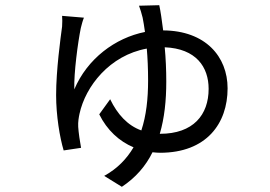

<svg xmlns="http://www.w3.org/2000/svg" viewBox="-20 -635 1040 739"><path d="M593 -615 515 -613C520 -600 525 -583 529 -567C532 -552 535 -534 538 -512C423 -489 316 -409 266 -291C264 -355 280 -473 291 -527C294 -539 298 -555 303 -567L219 -574C220 -563 220 -548 219 -533C213 -488 196 -365 196 -269C196 -190 210 -106 225 -56L292 -66C288 -86 282 -128 281 -147C280 -166 283 -183 286 -197C309 -303 402 -422 545 -448C548 -413 550 -372 550 -325C550 -255 543 -190 524 -133C471 -152 432 -195 404 -253L362 -195C392 -134 439 -91 494 -68C468 -24 432 14 381 42L449 84C502 49 541 4 567 -49C577 -48 586 -47 596 -47C775 -47 856 -160 856 -295C856 -417 771 -517 608 -518C603 -558 598 -592 593 -615ZM620 -321C620 -366 618 -411 614 -453C735 -448 783 -377 783 -293C783 -193 724 -120 596 -120H595C613 -181 620 -248 620 -321Z"/></svg>

Font: Source Han Sans TC
Style: Regular
Weight: 400
Designer: Ryoko NISHIZUKA 西塚涼子 (kana, bopomofo & ideographs); Paul D. Hunt (Latin, Greek & Cyrillic); Sandoll Communications 산돌커뮤니
Foundry: Adobe
Version: Version 2.002;hotconv 1.0.116;makeotfexe 2.5.65601